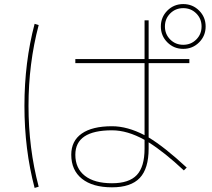

<svg xmlns="http://www.w3.org/2000/svg" viewBox="-20 -870 1040 943"><path d="M802 -662Q770 -694 770 -740Q770 -786 802 -818Q834 -850 880 -850Q926 -850 958 -818Q990 -786 990 -740Q990 -694 958 -662Q926 -630 880 -630Q834 -630 802 -662ZM330 -110Q330 -178 381.5 -214Q433 -250 530 -250Q606 -250 690 -206V-560H350V-580H690V-770H710V-580H910V-560H710V-195Q788 -148 897 -47L883 -33Q788 -122 710 -171V-140Q710 -42 666.5 4Q623 50 530 50Q435 50 382.5 8Q330 -34 330 -110ZM150 -753 170 -747Q120 -558 120 -350Q120 -142 170 47L150 53Q100 -136 100 -350Q100 -564 150 -753ZM944 -676Q970 -702 970 -740Q970 -778 944 -804Q918 -830 880 -830Q842 -830 816 -804Q790 -778 790 -740Q790 -702 816 -676Q842 -650 880 -650Q918 -650 944 -676ZM690 -183Q606 -230 530 -230Q350 -230 350 -110Q350 -43 397 -6.5Q444 30 530 30Q614 30 652 -10.5Q690 -51 690 -140Z"/></svg>

Font: Mplus 1p Thin
Style: Regular
Weight: 250
Version: Version 1.061